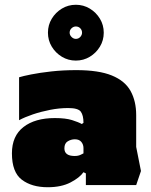

<svg xmlns="http://www.w3.org/2000/svg" viewBox="-20 -775 635 805"><path d="M180 10Q113 10 71.5 -21.5Q30 -53 30 -132Q30 -205 78.5 -242.5Q127 -280 210 -280Q255 -280 282 -271.5Q309 -263 323 -255L330 -260Q330 -291 319 -306.5Q308 -322 266 -322Q229 -322 190.5 -314.5Q152 -307 118 -295.5Q84 -284 60 -271V-451Q76 -456 111 -463Q146 -470 195 -475.5Q244 -481 300 -481Q394 -481 449 -458.5Q504 -436 527.5 -393.5Q551 -351 551 -292V-159L571 -58L551 1H340V-48L330 -53Q314 -30 275.5 -10Q237 10 180 10ZM293 -121Q308 -121 318 -126Q328 -131 330 -132V-154Q330 -169 321 -180Q312 -191 294 -191Q278 -191 264 -182.5Q250 -174 250 -153Q250 -121 293 -121ZM298 -521Q266 -521 239.5 -537Q213 -553 197 -579.5Q181 -606 181 -638Q181 -670 197 -696.5Q213 -723 239.5 -739Q266 -755 298 -755Q330 -755 356.5 -739Q383 -723 399 -696.5Q415 -670 415 -638Q415 -606 399 -579.5Q383 -553 356.5 -537Q330 -521 298 -521ZM298 -612Q309 -612 316.5 -620Q324 -628 324 -638Q324 -649 316.5 -656.5Q309 -664 298 -664Q288 -664 280 -656.5Q272 -649 272 -638Q272 -628 280 -620Q288 -612 298 -612Z"/></svg>

Font: Rowdies
Style: Bold
Weight: 700
Designer: Jaikishan Patel
Version: Version 1.000; ttfautohint (v1.8.3)